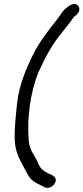

<svg xmlns="http://www.w3.org/2000/svg" viewBox="-20 -694 413 951"><path d="M53 -2C55 48 70 84 90 119C101 140 110 158 122 178C140 208 173 218 200 233L201 234C217 241 239 234 250 216C273 181 227 169 219 165C192 150 181 143 169 114C164 103 159 92 150 78C132 50 121 23 122 -17V-18H121C116 -107 127 -228 170 -335C200 -403 239 -475 280 -524C301 -551 322 -576 340 -602C347 -612 344 -610 355 -617C363 -623 370 -632 372 -641C376 -658 367 -674 348 -674C332 -674 319 -663 314 -659C289 -642 279 -618 263 -598C223 -547 179 -493 145 -426C110 -356 75 -273 65 -185C58 -119 51 -58 53 -2Z"/></svg>

Font: Stray Cat
Style: ExBdExtObl
Weight: 800
Version: Version 1.0